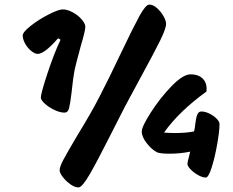

<svg xmlns="http://www.w3.org/2000/svg" viewBox="-20 -774 1017 837"><path d="M594 -438 525 -310Q492 -246 466 -194Q404 -71 371 -14Q338 43 322 43Q306 43 287 29.5Q268 16 254 -2Q240 -20 240 -32Q240 -47 256.5 -78Q273 -109 315 -180Q380 -286 413 -351Q454 -430 507 -542Q560 -653 587.5 -703.5Q615 -754 631 -754Q647 -754 664 -739Q681 -724 692.5 -704Q704 -684 704 -670Q704 -650 678.5 -598Q653 -546 594 -438ZM144 -539Q132 -539 116 -552Q100 -565 89.5 -584Q79 -603 79 -619Q79 -634 114 -661.5Q149 -689 192 -711Q235 -733 254 -733Q273 -733 296.5 -720.5Q320 -708 336 -689.5Q352 -671 352 -657Q352 -640 332 -573Q310 -492 305 -468Q299 -438 292 -371Q286 -321 281 -302Q276 -283 261 -283Q242 -283 217.5 -294.5Q193 -306 175.5 -322Q158 -338 158 -349Q159 -370 187.5 -456Q216 -542 244 -601L233 -607Q174 -539 144 -539ZM797 -60Q797 -66 804 -92L809 -113Q767 -104 718 -104Q684 -104 667 -109Q643 -120 620.5 -148.5Q598 -177 598 -201Q598 -222 638 -284.5Q678 -347 728 -398.5Q778 -450 811 -450Q846 -450 865 -430Q884 -410 880 -375Q760 -288 695 -196Q725 -194 741 -194Q790 -194 826 -201Q830 -218 831 -231Q834 -258 839.5 -273Q845 -288 858 -288Q874 -288 892.5 -279Q911 -270 924 -257Q937 -244 937 -233Q937 -204 927 -146.5Q917 -89 903 -44.5Q889 0 877 0Q863 0 844 -10.5Q825 -21 811 -35.5Q797 -50 797 -60Z"/></svg>

Font: Mogra
Style: Regular
Weight: 400
Designer: Lipi Raval
Foundry: Lipi Raval
Version: Version 1.002;PS 1.002;hotconv 1.0.88;makeotf.lib2.5.647800;